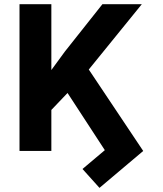

<svg xmlns="http://www.w3.org/2000/svg" viewBox="-20 -732 788 931"><path d="M229 -711.6V-392.4L294.7 -482.2L476.6 -711.6H667.6L410.5 -394.9L674.4 0L462.4 179L380 87.4L488.3 -3.9L307.5 -281.2L229 -198.9V0H74.6V-711.6Z"/></svg>

Font: Inter UI
Style: Bold
Weight: 700
Designer: Rasmus Andersson
Foundry: rsms
Version: 3.2;8d6f07862